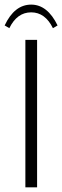

<svg xmlns="http://www.w3.org/2000/svg" viewBox="-42 -804 267 824"><path d="M66.9 -632.8H117.2V0H66.9ZM-22 -694.8Q20 -784.2 91.8 -784.2Q161.6 -784.2 205.1 -694.8L185.1 -683.1Q151.9 -751 91.8 -751Q31.2 -751 -2 -683.1Z"/></svg>

Font: Resagokr
Style: Light
Weight: 300
Designer: gluk
Foundry: gluk
Version: Version 0.95